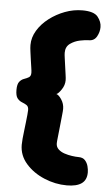

<svg xmlns="http://www.w3.org/2000/svg" viewBox="-55 -805 491 861"><g transform="rotate(5 190.0 -374.0)"><path d="M279 20Q227 20 177 -1Q127 -22 94.5 -59Q62 -96 62 -144Q62 -155 63.5 -171.5Q65 -188 67.5 -208Q70 -228 72 -246.5Q74 -265 75.5 -279.5Q77 -294 77 -301Q77 -317 68 -323Q59 -329 47 -333.5Q35 -338 26 -349Q17 -360 17 -387Q17 -413 26 -424Q35 -435 47 -439Q59 -443 68 -448.5Q77 -454 77 -469Q77 -477 74.5 -492.5Q72 -508 69.5 -526.5Q67 -545 64.5 -563Q62 -581 62 -593Q62 -627 81 -658.5Q100 -690 132 -714.5Q164 -739 202.5 -753.5Q241 -768 281 -768Q333 -768 350.5 -746Q368 -724 368 -700Q368 -678 356.5 -657.5Q345 -637 321 -637Q306 -637 281.5 -632Q257 -627 237.5 -613Q218 -599 218 -572Q218 -563 220.5 -546.5Q223 -530 225.5 -510.5Q228 -491 230.5 -474.5Q233 -458 233 -449Q233 -427 219.5 -407Q206 -387 197 -384Q208 -381 220.5 -362Q233 -343 233 -320Q233 -311 230.5 -288.5Q228 -266 225.5 -240Q223 -214 220.5 -193Q218 -172 218 -164Q218 -148 229 -137.5Q240 -127 256.5 -121.5Q273 -116 290.5 -113.5Q308 -111 321 -111Q340 -111 350 -100Q360 -89 364 -74Q368 -59 368 -46Q368 -12 345.5 4Q323 20 279 20Z"/></g></svg>

Font: Dosis ExtraLight ExtraBold
Style: Regular
Weight: 800
Version: Version 3.001; ttfautohint (v1.8.2)